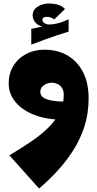

<svg xmlns="http://www.w3.org/2000/svg" viewBox="-20 -685 560 1105"><path d="M205 400 34 209Q94 173 150.5 135.5Q207 98 251 56.5Q295 15 321 -33Q347 -81 347 -139Q347 -163 337 -178.5Q327 -194 311 -201.5Q295 -209 278 -209Q255 -209 233.5 -195Q212 -181 212 -157Q212 -133 233.5 -121Q255 -109 288 -104.5Q321 -100 355 -100L344 4Q250 4 179.5 -23Q109 -50 69.5 -97.5Q30 -145 30 -205Q30 -261 56.5 -305Q83 -349 130 -374Q177 -399 236 -399Q311 -399 368 -366Q425 -333 457.5 -270.5Q490 -208 490 -119Q490 -32 466 42.5Q442 117 401 181Q360 245 309.5 299.5Q259 354 205 400ZM282 -521 264 -527Q216 -527 192 -547.5Q168 -568 168 -596Q168 -629 197 -647Q226 -665 263 -665Q286 -665 310.5 -659Q335 -653 354 -633L292 -573Q282 -581 271.5 -584.5Q261 -588 250 -588Q240 -588 232 -584.5Q224 -581 224 -570Q224 -559 239.5 -549.5Q255 -540 294 -547Q320 -552 335 -557.5Q350 -563 375 -574V-523ZM160 -428V-519Q203 -528 237 -535Q271 -542 304 -548Q337 -554 375 -560V-503Q335 -491 304 -480.5Q273 -470 240 -458Q207 -446 160 -428Z"/></svg>

Font: Marhey Light
Style: Bold
Weight: 700
Version: Version 1.000